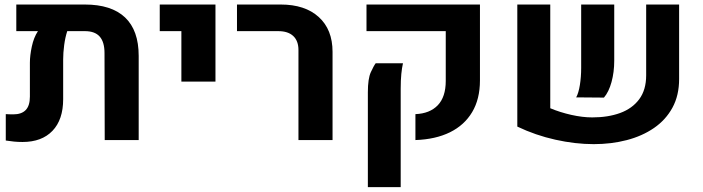

<svg xmlns="http://www.w3.org/2000/svg" viewBox="-20 -604 3030 828"><path d="M345.7 -584.5Q460.4 -584.5 519.3 -528.8Q578.1 -473.1 578.1 -362.8V0H431.6L430.7 -375Q430.7 -422.9 409.9 -446.3Q389.2 -469.7 346.2 -469.7H270Q261.2 -442.9 256.8 -409.7Q252.4 -376.5 252.4 -346.7V-176.3Q252.4 -87.9 206.3 -39.8Q160.2 8.3 77.1 8.3Q57.1 8.3 40.5 6.6Q23.9 4.9 4.9 2V-111.8Q12.7 -111.3 21 -111.1Q29.3 -110.8 37.1 -110.8Q72.8 -110.8 90.8 -129.4Q108.9 -147.9 108.9 -187.5V-333.5Q108.9 -364.3 117.2 -403.3Q125.5 -442.4 143.6 -469.7H50.3V-584.5Z M762.2 -252V-469.7H668.9V-584.5H909.2V-252Z M1267.1 0V-388.2Q1267.1 -427.7 1244.6 -448.7Q1222.2 -469.7 1180.2 -469.7H1002V-584.5H1190.4Q1295.4 -584.5 1354.7 -530.5Q1414.1 -476.6 1414.1 -380.4V0Z M1771.5 0V-111.8Q1833.5 -114.3 1867.9 -150.1Q1902.3 -186 1902.3 -254.9V-469.7H1560.5V-584.5H2049.8V-257.3Q2049.8 -176.8 2016.1 -120.4Q1982.4 -64 1920.2 -33.4Q1857.9 -2.9 1771.5 0ZM1566.4 203.1V-206.1Q1566.4 -264.6 1579.1 -292.5Q1591.8 -320.3 1600.1 -331.1H1717.8Q1713.4 -312 1710.7 -285.2Q1708 -258.3 1708 -221.2V203.1Z M2353 -584.5V-137.2Q2395 -119.6 2443.6 -108.6Q2492.2 -97.7 2534.2 -97.7Q2602.1 -97.7 2654.3 -116.7Q2706.5 -135.7 2736.6 -176Q2766.6 -216.3 2766.6 -279.3V-584.5H2908.7V-263.2Q2908.7 -192.4 2879.9 -139.6Q2851.1 -86.9 2800.3 -52Q2749.5 -17.1 2682.9 0.2Q2616.2 17.6 2540.5 17.6Q2460.9 17.6 2375.2 -1.5Q2289.6 -20.5 2210.9 -58.1V-584.5ZM2464.8 -184.1Q2475.1 -202.6 2480.7 -237.3Q2486.3 -272 2486.3 -311.5V-584.5H2628.9V-342.3Q2628.9 -293 2617.2 -250.2Q2605.5 -207.5 2584.5 -183.1Z"/></svg>

Font: Heebo
Style: Bold
Weight: 700
Designer: Oded Ezer
Foundry: Ezer Type House
Version: Version 3.100